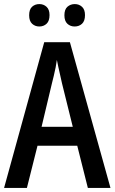

<svg xmlns="http://www.w3.org/2000/svg" viewBox="-20 -922 562 942"><path d="M411 0 359 -207H164L112 0H0L197 -715H323L522 0ZM284 -514Q280 -532 275.5 -552Q271 -572 266.5 -592Q262 -612 259 -628Q257 -612 253 -591.5Q249 -571 244 -550.5Q239 -530 235 -514L184 -300H337ZM123 -847Q123 -876 137.5 -889Q152 -902 173 -902Q194 -902 208.5 -888.5Q223 -875 223 -848Q223 -819 208.5 -805.5Q194 -792 173 -792Q152 -792 137.5 -805.5Q123 -819 123 -847ZM296 -847Q296 -876 311 -889Q326 -902 347 -902Q368 -902 382.5 -888.5Q397 -875 397 -848Q397 -819 382.5 -805.5Q368 -792 346 -792Q325 -792 310.5 -805.5Q296 -819 296 -847Z"/></svg>

Font: Noto Sans Bengali Condensed Medium
Style: Regular
Weight: 500
Width: 3
Designer: Jelle Bosma - Monotype Design Team
Foundry: Monotype Imaging Inc.
Version: Version 2.003